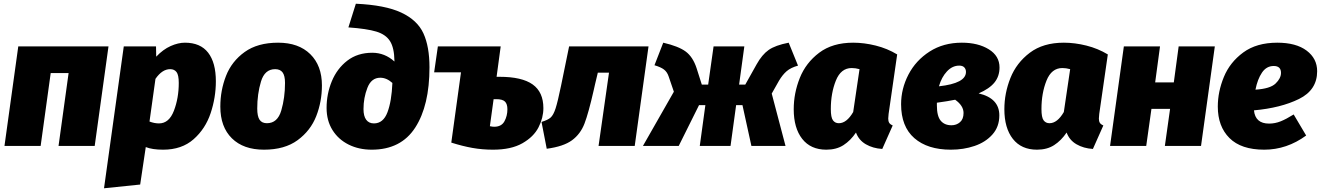

<svg xmlns="http://www.w3.org/2000/svg" viewBox="-20 -783 7086 1030"><path d="M294 0 348 -391H252L198 0H4L78 -534H562L488 0Z M644 -534H817L818 -479Q855 -518 895.5 -536Q936 -554 972 -554Q1055 -554 1096.5 -500.5Q1138 -447 1138 -347Q1138 -260 1110 -176Q1082 -92 1018.5 -36Q955 20 855 20Q797 20 762 6L732 207L538 227ZM939 -338Q939 -381 927 -396.5Q915 -412 893 -412Q850 -412 814 -360L782 -131Q808 -121 833 -121Q887 -121 913 -189Q939 -257 939 -338Z M1162 -211Q1162 -298 1192.5 -376Q1223 -454 1292.5 -504Q1362 -554 1472 -554Q1582 -554 1644.5 -492.5Q1707 -431 1707 -325Q1707 -238 1676.5 -160Q1646 -82 1576.5 -31Q1507 20 1396 20Q1286 20 1224 -41Q1162 -102 1162 -211ZM1509 -338Q1509 -377 1496 -394.5Q1483 -412 1456 -412Q1400 -412 1380 -345.5Q1360 -279 1360 -201Q1360 -159 1372.5 -140.5Q1385 -122 1412 -122Q1469 -122 1489 -190.5Q1509 -259 1509 -338Z M1732 -204Q1732 -279 1760 -347Q1788 -415 1843 -457.5Q1898 -500 1977 -500Q2044 -500 2096 -453V-456Q2095 -526 2072.5 -562Q2050 -598 1999 -613.5Q1948 -629 1849 -636L1889 -763Q2046 -756 2132.5 -715.5Q2219 -675 2251.5 -604Q2284 -533 2284 -422Q2284 -217 2207.5 -98.5Q2131 20 1974 20Q1905 20 1850 -7.5Q1795 -35 1763.5 -85.5Q1732 -136 1732 -204ZM2085 -338Q2054 -366 2020 -366Q1972 -366 1951 -312Q1930 -258 1930 -198Q1930 -160 1944.5 -140.5Q1959 -121 1986 -121Q2036 -121 2058.5 -180.5Q2081 -240 2085 -338Z M2895 -203Q2895 -151 2869 -100Q2843 -49 2782.5 -14.5Q2722 20 2625 20Q2567 20 2514 10.5Q2461 1 2401 -18L2453 -395H2309L2329 -534H2666L2644 -371H2660Q2780 -371 2837.5 -330Q2895 -289 2895 -203ZM2702 -197Q2702 -225 2689 -238Q2676 -251 2642 -251H2628L2608 -106Q2622 -103 2631 -103Q2670 -103 2686 -132Q2702 -161 2702 -197Z M3385 0H3191L3247 -393H3187L3172 -330L3165 -299Q3137 -176 3115.5 -120Q3094 -64 3048.5 -30.5Q3003 3 2913 15L2885 -129Q2919 -139 2934 -152.5Q2949 -166 2960.5 -201.5Q2972 -237 2990 -324L3033 -534H3459Z M4261 -431Q4222 -420 4200 -401Q4178 -382 4159 -350L4120 -281L4194 0H4011L3963 -219H3929L3899 0H3734L3764 -219H3730L3621 0H3429L3595 -291L3567 -373Q3559 -397 3542 -410Q3525 -423 3491 -433L3538 -554Q3620 -535 3658.5 -506.5Q3697 -478 3717 -417L3745 -329H3779L3808 -534H3973L3945 -329H3978L4039 -438Q4068 -490 4103.5 -515Q4139 -540 4211 -554Z M4793 -491 4747 -172Q4745 -152 4745 -147Q4745 -133 4750 -124.5Q4755 -116 4769 -110L4713 16Q4663 13 4625 -9Q4587 -31 4572 -72Q4543 -29 4505 -4.5Q4467 20 4413 20Q4329 20 4283.5 -38Q4238 -96 4238 -197Q4238 -283 4270.5 -364.5Q4303 -446 4374.5 -500Q4446 -554 4557 -554Q4616 -554 4678 -538.5Q4740 -523 4793 -491ZM4437 -198Q4437 -153 4448.5 -137.5Q4460 -122 4480 -122Q4522 -122 4557 -182L4591 -412Q4569 -418 4549 -418Q4491 -418 4464 -350.5Q4437 -283 4437 -198Z M5342 -421Q5342 -374 5315 -340.5Q5288 -307 5230 -282Q5341 -256 5341 -164Q5341 -103 5304 -61.5Q5267 -20 5208 0Q5149 20 5081 20Q4956 20 4885 -42Q4814 -104 4814 -224Q4814 -307 4853.5 -383Q4893 -459 4967 -506.5Q5041 -554 5140 -554Q5227 -554 5284.5 -518.5Q5342 -483 5342 -421ZM5017 -320Q5162 -336 5162 -397Q5162 -412 5153 -421.5Q5144 -431 5126 -431Q5089 -431 5060 -400Q5031 -369 5017 -320ZM5006 -232V-217Q5006 -160 5026.5 -135.5Q5047 -111 5084 -111Q5111 -111 5130 -127.5Q5149 -144 5149 -177Q5149 -216 5104 -248Q5065 -240 5006 -232Z M5923 -491 5877 -172Q5875 -152 5875 -147Q5875 -133 5880 -124.5Q5885 -116 5899 -110L5843 16Q5793 13 5755 -9Q5717 -31 5702 -72Q5673 -29 5635 -4.5Q5597 20 5543 20Q5459 20 5413.5 -38Q5368 -96 5368 -197Q5368 -283 5400.5 -364.5Q5433 -446 5504.5 -500Q5576 -554 5687 -554Q5746 -554 5808 -538.5Q5870 -523 5923 -491ZM5567 -198Q5567 -153 5578.5 -137.5Q5590 -122 5610 -122Q5652 -122 5687 -182L5721 -412Q5699 -418 5679 -418Q5621 -418 5594 -350.5Q5567 -283 5567 -198Z M6229 0 6257 -199H6157L6129 0H5935L6009 -534H6203L6177 -341H6277L6303 -534H6497L6423 0Z M6707 -191Q6714 -120 6788 -120Q6820 -120 6850 -132Q6880 -144 6920 -169L6987 -56Q6883 20 6762 20Q6638 20 6575.5 -42.5Q6513 -105 6513 -211Q6513 -291 6545.5 -370Q6578 -449 6649.5 -501.5Q6721 -554 6832 -554Q6933 -554 6989.5 -511.5Q7046 -469 7046 -401Q7046 -300 6948.5 -252Q6851 -204 6707 -191ZM6852 -392Q6852 -429 6813 -429Q6774 -429 6750 -393.5Q6726 -358 6715 -302Q6794 -307 6823 -335Q6852 -363 6852 -392Z"/></svg>

Font: Fira Sans Black
Style: Italic
Weight: 900
Italic angle: -8°
Designer: Carrois Corporate & Edenspiekermann AG
Foundry: Carrois Corporate GbR & Edenspiekermann AG
Version: Version 4.203